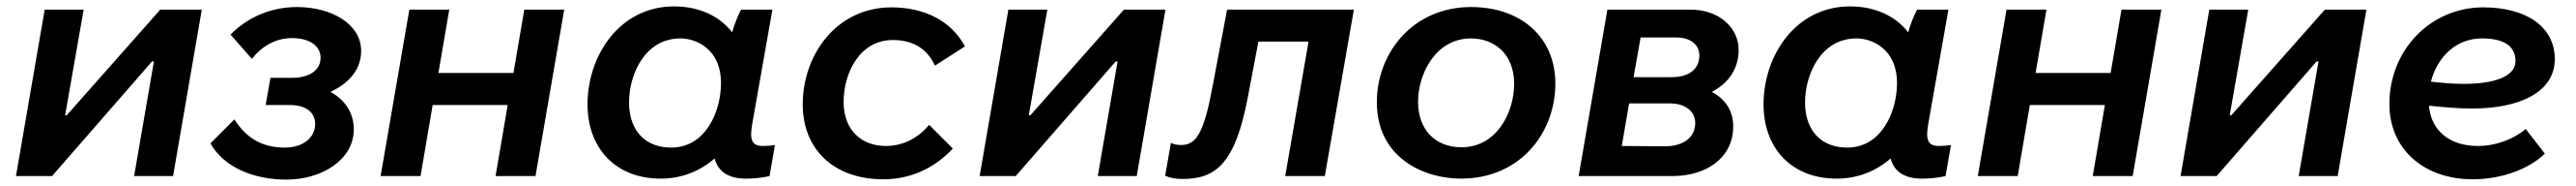

<svg xmlns="http://www.w3.org/2000/svg" viewBox="-20 -550 8067 581"><path d="M30 0H143L456 -358H462L400 0H522L612 -520H482L189 -190H184L242 -520H120Z M877 11C988 11 1088 -51 1088 -146C1088 -196 1062 -237 1015 -263C1073 -290 1111 -333 1111 -391C1111 -474 1020 -528 910 -528C825 -528 752 -493 702 -442L769 -366C799 -405 843 -431 894 -431C953 -431 984 -404 984 -370C984 -328 945 -307 897 -307H827L812 -222H887C942 -222 967 -196 967 -163C967 -120 929 -89 872 -89C804 -89 753 -116 714 -177L639 -102C683 -25 778 11 877 11Z M1622 -520 1588 -322H1353L1387 -520H1262L1172 0H1297L1335 -222H1570L1532 0H1657L1747 -520Z M2317 8C2343 8 2368 5 2390 0L2407 -97C2395 -95 2383 -94 2370 -94C2334 -94 2327 -113 2336 -164L2399 -520H2301C2290 -500 2280 -474 2273 -449C2234 -499 2171 -530 2091 -530C1921 -530 1820 -377 1820 -224C1820 -86 1909 8 2049 8C2114 8 2172 -15 2218 -55C2229 -14 2261 8 2317 8ZM2111 -430C2158 -430 2238 -399 2238 -290C2238 -205 2192 -89 2082 -89C2000 -89 1950 -143 1950 -230C1950 -318 2000 -430 2111 -430Z M2746 10C2830 10 2905 -23 2964 -86L2890 -160C2857 -121 2811 -94 2754 -94C2676 -94 2622 -146 2622 -231C2622 -323 2673 -425 2776 -425C2843 -425 2885 -395 2908 -345L3002 -405C2959 -486 2873 -527 2772 -527C2599 -527 2494 -378 2494 -224C2494 -83 2592 10 2746 10Z M3048 0H3161L3474 -358H3480L3418 0H3540L3630 -520H3500L3207 -190H3202L3260 -520H3138Z M3683 9C3785 9 3848 -35 3888 -247L3921 -420H4078L4005 0H4129L4220 -520H3823L3778 -283C3751 -136 3727 -97 3679 -97C3668 -97 3655 -99 3647 -104L3629 -1C3645 6 3662 9 3683 9Z M4555 8C4742 8 4851 -136 4851 -289C4851 -435 4742 -528 4587 -528C4405 -528 4292 -385 4292 -231C4292 -54 4443 8 4555 8ZM4557 -90C4474 -90 4421 -146 4421 -232C4421 -319 4476 -430 4587 -430C4656 -430 4722 -385 4722 -288C4722 -201 4669 -90 4557 -90Z M4924 0H5217C5324 0 5408 -57 5408 -155C5408 -204 5384 -240 5341 -263C5395 -291 5425 -337 5425 -394C5425 -461 5367 -520 5273 -520H5014ZM5059 -94 5082 -227H5209C5261 -227 5289 -200 5289 -166C5289 -116 5245 -92 5191 -93ZM5096 -309 5118 -433H5229C5276 -433 5302 -409 5302 -377C5302 -335 5271 -309 5215 -309Z M6000 8C6026 8 6051 5 6073 0L6090 -97C6078 -95 6066 -94 6053 -94C6017 -94 6010 -113 6019 -164L6082 -520H5984C5973 -500 5963 -474 5956 -449C5917 -499 5854 -530 5774 -530C5604 -530 5503 -377 5503 -224C5503 -86 5592 8 5732 8C5797 8 5855 -15 5901 -55C5912 -14 5944 8 6000 8ZM5794 -430C5841 -430 5921 -399 5921 -290C5921 -205 5875 -89 5765 -89C5683 -89 5633 -143 5633 -230C5633 -318 5683 -430 5794 -430Z M6624 -520 6590 -322H6355L6389 -520H6264L6174 0H6299L6337 -222H6572L6534 0H6659L6749 -520Z M6809 0H6922L7235 -358H7241L7179 0H7301L7391 -520H7261L6968 -190H6963L7021 -520H6899Z M7724 10C7813 10 7899 -21 7950 -70L7890 -147C7854 -117 7799 -94 7740 -94C7653 -94 7593 -141 7587 -220C7633 -215 7679 -211 7723 -211C7872 -211 7981 -263 7981 -365C7981 -470 7887 -527 7757 -527C7593 -527 7463 -395 7463 -225C7463 -85 7570 10 7724 10ZM7593 -295C7614 -374 7673 -430 7753 -430C7823 -430 7858 -405 7858 -359C7858 -310 7789 -288 7696 -288C7662 -288 7627 -291 7593 -295Z"/></svg>

Font: Fixel Display 20240404 SemiBold
Style: Italic
Weight: 600
Italic angle: -10°
Designer: AlfaBravo + MacPaw
Foundry: Kyrylo Tkachov, Marchela Mozhyna, Serhii Makarenko, Maria Weinstein, Zakhar Kryvoshyya
Version: Version 1.211;Glyphs 3.2 (3225)